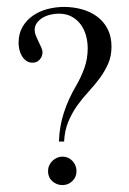

<svg xmlns="http://www.w3.org/2000/svg" viewBox="-20 -530 375 560"><path d="M305.2 -394Q305.2 -366.2 295.4 -344Q285.6 -321.8 270.8 -301.8Q255.9 -281.7 238.3 -262.7Q220.7 -243.7 205.3 -222.2Q189.9 -200.7 179.2 -175Q168.5 -149.4 167 -117.2H151.9Q153.3 -161.6 166.3 -201.4Q179.2 -241.2 201.7 -279.3Q216.3 -304.2 226.1 -331.5Q235.8 -358.9 235.8 -389.2Q235.8 -408.7 230.7 -426.8Q225.6 -444.8 215.1 -459Q204.6 -473.1 188.7 -481.7Q172.9 -490.2 150.9 -490.2Q140.6 -490.2 128.4 -487.5Q116.2 -484.9 105.7 -479Q95.2 -473.1 88.1 -463.9Q81.1 -454.6 81.1 -441.9Q81.1 -434.6 84.7 -425.8Q88.4 -417 92.5 -408.4Q96.7 -399.9 100.3 -391.8Q104 -383.8 104 -377.9Q104 -365.7 95.9 -356.4Q87.9 -347.2 75.2 -347.2Q64 -347.2 56.4 -352.8Q48.8 -358.4 43.7 -366.9Q38.6 -375.5 36.4 -385.7Q34.2 -396 34.2 -404.8Q34.2 -432.1 45.9 -451.9Q57.6 -471.7 76.4 -484.6Q95.2 -497.6 118.9 -503.7Q142.6 -509.8 167 -509.8Q193.8 -509.8 218.8 -502.9Q243.7 -496.1 262.9 -481.9Q282.2 -467.8 293.7 -445.8Q305.2 -423.8 305.2 -394ZM203.1 -30.8Q203.1 -13.7 191.2 -2Q179.2 9.8 162.1 9.8Q145 9.8 132.6 -1.5Q120.1 -12.7 120.1 -30.8Q120.1 -39.6 123.5 -47.4Q127 -55.2 132.8 -60.8Q138.7 -66.4 146.2 -69.8Q153.8 -73.2 162.1 -73.2Q179.2 -73.2 191.2 -60.8Q203.1 -48.3 203.1 -30.8Z"/></svg>

Font: Scheherazade
Style: Regular
Weight: 400
Designer: SIL International
Foundry: SIL International
Version: Version 2.100 (build 932/914)